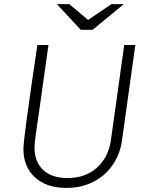

<svg xmlns="http://www.w3.org/2000/svg" viewBox="-20 -905 719 935"><path d="M216 -686 173 -380Q168 -347 160.5 -295.5Q153 -244 150.5 -220Q148 -196 148 -187Q148 -118 189.5 -78Q231 -38 309 -38Q396 -38 452 -88.5Q508 -139 520 -222L585 -686H639L574 -220Q564 -152 527 -99.5Q490 -47 432.5 -18.5Q375 10 306 10H302Q206 10 150 -41.5Q94 -93 94 -180Q94 -230 162 -686ZM409 -808 523 -885H583L431 -760H373L257 -885H317Z"/></svg>

Font: Chivo Thin Italic
Style: Regular
Weight: 100
Italic angle: -8.05°
Designer: Hector Gatti
Foundry: Omnibus-Type
Version: Version 1.007